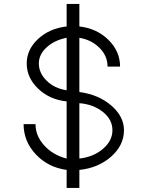

<svg xmlns="http://www.w3.org/2000/svg" viewBox="-20 -839 735 958"><path d="M312.5 -650.4Q252 -638.7 212.9 -603Q173.8 -567.4 173.8 -522.5Q173.8 -474.6 212.9 -436Q252 -397.5 312.5 -388.7ZM376 -47.9Q446.3 -55.7 493.7 -96.2Q541 -136.7 541 -189.5Q541 -242.2 493.7 -280.3Q446.3 -318.4 376 -324.2ZM97.7 -219.7H157.2Q157.2 -161.1 200.7 -113.3Q244.1 -65.4 312.5 -47.9V-333Q227.5 -341.8 170.4 -396.5Q113.3 -451.2 113.3 -522.5Q113.3 -591.8 169.9 -644.5Q226.6 -697.3 312.5 -707V-819.3H376V-707Q462.9 -697.3 521 -640.1Q579.1 -583 579.1 -506.8H516.6Q516.6 -560.5 476.1 -600.6Q435.5 -640.6 376 -650.4V-379.9Q471.7 -367.2 535.2 -312.5Q598.6 -257.8 598.6 -189.5Q598.6 -114.3 534.7 -57.6Q470.7 -1 376 8.8V98.6H312.5V8.8Q219.7 -3.9 158.7 -68.8Q97.7 -133.8 97.7 -219.7Z"/></svg>

Font: Lohit Marathi
Style: Regular
Weight: 400
Version: 2.94.2